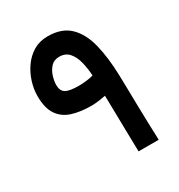

<svg xmlns="http://www.w3.org/2000/svg" viewBox="-159 -764 809 870"><g transform="rotate(-30 245.5 -329.0)"><path d="M232.9 -285.6Q175.3 -285.6 132.3 -299.3Q89.4 -313 65.7 -347.9Q42 -382.8 42 -446.3Q42 -481 53.5 -518.1Q64.9 -555.2 87.2 -586.9Q109.4 -618.7 141.8 -638.2Q174.3 -657.7 216.8 -657.7Q289.6 -657.7 330.8 -618.2Q372.1 -578.6 389.9 -507.6Q407.7 -436.5 410.2 -341.8Q411.1 -312.5 411.9 -269.8Q412.6 -227.1 413.6 -179Q414.6 -130.9 416 -84.2Q417.5 -37.6 418.9 0H313.5Q312.5 -48.8 311.3 -104.7Q310.1 -160.6 309.3 -211.2Q308.6 -261.7 307.6 -294.4Q291 -291 270.5 -288.3Q250 -285.6 232.9 -285.6ZM229 -392.6Q247.6 -392.6 270 -395.3Q292.5 -397.9 304.7 -402.3Q302.7 -441.4 293.9 -475.3Q285.2 -509.3 266.6 -530.3Q248 -551.3 215.8 -551.3Q188 -551.3 171.4 -532.7Q154.8 -514.2 147.7 -489.5Q140.6 -464.8 140.6 -446.3Q140.6 -416.5 159.7 -404.5Q178.7 -392.6 229 -392.6Z"/></g></svg>

Font: Vazirmatn FD Medium
Style: Regular
Weight: 500
Designer: Saber Rastikerdar
Foundry: Saber Rastikerdar
Version: Version 33.003